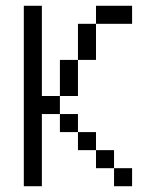

<svg xmlns="http://www.w3.org/2000/svg" viewBox="-20 -645 540 665"><path d="M125 -312.5H187.5V-250H125V0H62.5V-625H125ZM187.5 -250H250V-187.5H187.5ZM187.5 -437.5H250V-312.5H187.5ZM250 -187.5H312.5V-125H250ZM250 -562.5H312.5V-437.5H250ZM312.5 -125H375V-62.5H312.5ZM312.5 -625H437.5V-562.5H312.5ZM375 -62.5H437.5V0H375Z"/></svg>

Font: 寒蝉点阵体 16px
Style: Regular
Weight: 400
Designer: Designed by Warren2060
Foundry: ChillType
Version: Version 1.000